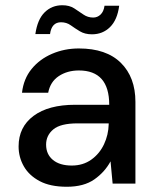

<svg xmlns="http://www.w3.org/2000/svg" viewBox="-20 -701 597 733"><path d="M235 12Q172 12 131.5 -9.5Q91 -31 71 -66Q51 -101 51 -142Q51 -216 108 -258.5Q165 -301 267 -301H397Q397 -432 281 -432Q237 -432 204.5 -410.5Q172 -389 164 -347H64Q70 -400 100.5 -437.5Q131 -475 178.5 -495.5Q226 -516 281 -516Q386 -516 441.5 -461Q497 -406 497 -312V0H410L402 -85Q380 -44 340 -16Q300 12 235 12ZM254 -69Q297 -69 328.5 -91.5Q360 -114 377 -150Q394 -186 395 -227V-230H276Q211 -230 183.5 -207Q156 -184 156 -149Q156 -112 182 -90.5Q208 -69 254 -69ZM331 -570Q304 -570 285 -581.5Q266 -593 250 -604.5Q234 -616 213 -616Q177 -616 171 -571H115Q123 -627 150.5 -654Q178 -681 218 -681Q245 -681 263.5 -669Q282 -657 298.5 -645.5Q315 -634 336 -634Q352 -634 364 -645.5Q376 -657 379 -679H435Q428 -625 400 -597.5Q372 -570 331 -570Z"/></svg>

Font: DM Sans Medium
Style: Regular
Weight: 500
Designer: Colophon Foundry, Jonny Pinhorn
Foundry: Colophon Foundry
Version: Version 4.004; ttfautohint (v1.8.4.7-5d5b)